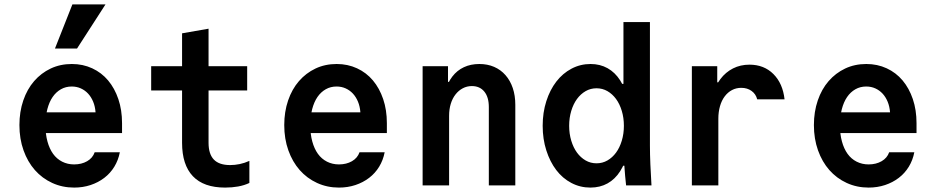

<svg xmlns="http://www.w3.org/2000/svg" viewBox="-20 -840 4240 870"><path d="M128 -237H533V-282Q533 -341.6 516.3 -390.9Q499.6 -440.1 469.8 -475.6Q440 -511 397.8 -530.5Q355.6 -550 305.4 -550Q253 -550 209.7 -529.5Q166.4 -509 134.7 -472.5Q103 -436 85.5 -384.8Q68 -333.5 68 -273.3Q68 -211 86.6 -158.8Q105.2 -106.6 138.1 -69.3Q171 -32 216.7 -11Q262.4 10 316 10Q355.6 10 390.3 -1.5Q425 -13 452.5 -34Q480 -55 498 -84.5Q516 -114 523 -150H409Q400 -124 374.8 -109.5Q349.6 -95 316 -95Q286.2 -95 261.6 -107.5Q237 -120 220.5 -143Q204 -166 195 -199Q186 -232 186 -272.7Q186 -312.6 194.5 -345.3Q203 -378 218.5 -400.5Q234 -423 256 -435.5Q278 -448 305 -448Q327.5 -448 346.2 -439.5Q365 -431 379 -416Q393 -401 402 -379.5Q411 -358 413 -331H128ZM458 -820H308L229 -620H329Z M925 -193V-430H1100V-540H925V-710L805 -689V-540H665V-430H805V-193Q805 -93 854 -41.5Q903 10 1000 10Q1031 10 1059 5Q1087 0 1110 -11V-111Q1088 -101 1066 -96.5Q1044 -92 1023 -92Q973 -92 949 -117Q925 -142 925 -193Z M1328 -237H1733V-282Q1733 -341.6 1716.3 -390.9Q1699.6 -440.1 1669.8 -475.6Q1640 -511 1597.8 -530.5Q1555.6 -550 1505.4 -550Q1453 -550 1409.7 -529.5Q1366.4 -509 1334.7 -472.5Q1303 -436 1285.5 -384.8Q1268 -333.5 1268 -273.3Q1268 -211 1286.6 -158.8Q1305.2 -106.6 1338.1 -69.3Q1371 -32 1416.7 -11Q1462.4 10 1516 10Q1555.6 10 1590.3 -1.5Q1625 -13 1652.5 -34Q1680 -55 1698 -84.5Q1716 -114 1723 -150H1609Q1600 -124 1574.8 -109.5Q1549.6 -95 1516 -95Q1486.2 -95 1461.6 -107.5Q1437 -120 1420.5 -143Q1404 -166 1395 -199Q1386 -232 1386 -272.7Q1386 -312.6 1394.5 -345.3Q1403 -378 1418.5 -400.5Q1434 -423 1456 -435.5Q1478 -448 1505 -448Q1527.5 -448 1546.2 -439.5Q1565 -431 1579 -416Q1593 -401 1602 -379.5Q1611 -358 1613 -331H1328Z M1895 0H2015V-315Q2015 -345 2022.5 -369.5Q2030 -394 2044 -412Q2058 -430 2077 -440Q2096 -450 2118 -450Q2154 -450 2174.5 -425Q2195 -400 2195 -355V0H2315V-365Q2315 -407 2303.5 -441Q2292 -475 2270.5 -499.5Q2249 -524 2219 -537Q2189 -550 2152 -550Q2113 -550 2082 -535.5Q2051 -521 2029.5 -493Q2008 -465 1996.5 -425Q1985 -385 1985 -335L2018 -469H2010V-540H1895Z M2655 10Q2699 10 2733 -9Q2767 -28 2790 -64Q2813 -100 2825.5 -152Q2838 -204 2838 -270Q2838 -336 2825.5 -388Q2813 -440 2790 -476Q2767 -512 2733 -531Q2699 -550 2656 -550Q2610 -550 2570 -529Q2530 -508 2501 -470.5Q2472 -433 2455.5 -381.5Q2439 -330 2439 -270Q2439 -210 2455.5 -158.5Q2472 -107 2500.5 -69.5Q2529 -32 2569 -11Q2609 10 2655 10ZM2683 -100Q2656 -100 2633.5 -113Q2611 -126 2594.5 -148.5Q2578 -171 2568.5 -202.5Q2559 -234 2559 -270Q2559 -306 2568.5 -337.5Q2578 -369 2594.5 -391.5Q2611 -414 2633.5 -427Q2656 -440 2683 -440Q2710 -440 2732.5 -427Q2755 -414 2771.5 -391.5Q2788 -369 2797.5 -337.5Q2807 -306 2807 -270Q2807 -234 2797.5 -202.5Q2788 -171 2771.5 -148.5Q2755 -126 2732.5 -113Q2710 -100 2683 -100ZM2817 0H2932Q2929 -48 2927 -95Q2925 -142 2925 -180V-740H2805V-460H2797L2824 -250L2807 -170Q2807 -122 2809.5 -83.5Q2812 -45 2817 0ZM2795 -89H2805H2809H2819L2807 -101Z M3235 0V-302Q3235 -333 3242.5 -359Q3250 -385 3264 -403.5Q3278 -422 3297 -432Q3316 -442 3339 -442Q3366 -442 3385.5 -428Q3405 -414 3411 -390H3535Q3527 -462 3484.5 -504.5Q3442 -547 3376 -547Q3335 -547 3301.5 -530Q3268 -513 3244.5 -482Q3221 -451 3208 -407.5Q3195 -364 3195 -311L3238 -467H3230V-540H3115V0Z M3728 -237H4133V-282Q4133 -341.6 4116.3 -390.9Q4099.6 -440.1 4069.8 -475.6Q4040 -511 3997.8 -530.5Q3955.6 -550 3905.4 -550Q3853 -550 3809.7 -529.5Q3766.4 -509 3734.7 -472.5Q3703 -436 3685.5 -384.8Q3668 -333.5 3668 -273.3Q3668 -211 3686.6 -158.8Q3705.2 -106.6 3738.1 -69.3Q3771 -32 3816.7 -11Q3862.4 10 3916 10Q3955.6 10 3990.3 -1.5Q4025 -13 4052.5 -34Q4080 -55 4098 -84.5Q4116 -114 4123 -150H4009Q4000 -124 3974.8 -109.5Q3949.6 -95 3916 -95Q3886.2 -95 3861.6 -107.5Q3837 -120 3820.5 -143Q3804 -166 3795 -199Q3786 -232 3786 -272.7Q3786 -312.6 3794.5 -345.3Q3803 -378 3818.5 -400.5Q3834 -423 3856 -435.5Q3878 -448 3905 -448Q3927.5 -448 3946.2 -439.5Q3965 -431 3979 -416Q3993 -401 4002 -379.5Q4011 -358 4013 -331H3728Z"/></svg>

Font: CommitMonoV142 ExtLt
Style: Regular
Weight: 200
Monospace: yes
Designer: Eigil Nikolajsen
Foundry: Eigil Nikolajsen
Version: Version 1.142